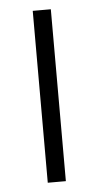

<svg xmlns="http://www.w3.org/2000/svg" viewBox="-44 -562 305 592"><g transform="rotate(-5 108.0 -266.0)"><path d="M136 0V-532H80V0Z"/></g></svg>

Font: Noto Sans Gujarati UI SemiCondensed Light
Style: Regular
Weight: 300
Width: 4
Designer: Jelle Bosma - Monotype Design Team, Universal Thirst
Foundry: Monotype Imaging Inc.
Version: Version 2.106